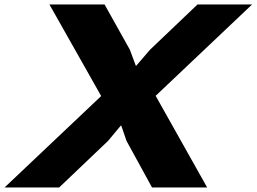

<svg xmlns="http://www.w3.org/2000/svg" viewBox="-69 -830 1136 850"><path d="M620.1 -405.8 848.1 0H604L491.2 -206.1L467.8 -273.9H465.8L409.2 -206.1L192.9 0H-48.8L378.9 -404.8L149.9 -810.1H394L505.9 -609.9L532.2 -539.1H534.2L595.2 -609.9L805.2 -810.1H1046.9Z"/></svg>

Font: Sinkin Sans 800 Black Italic
Style: Regular
Weight: 900
Italic angle: -112°
Designer: Keith Bates
Foundry: K-Type
Version: Sinkin Sans (version 1.0)  by Keith Bates   •   © 2014   www